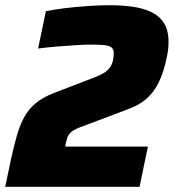

<svg xmlns="http://www.w3.org/2000/svg" viewBox="-22 -716 666 736"><path d="M-2 0 19 -100Q31 -156 43 -197.5Q55 -239 72 -269Q89 -299 115 -320.5Q141 -342 181 -358L339 -419Q361 -427 375.5 -436Q390 -445 398.5 -456.5Q407 -468 410.5 -482Q414 -496 414 -512Q414 -527 405.5 -534Q397 -541 378 -543Q359 -545 325 -545Q304 -545 271.5 -543Q239 -541 201 -538Q163 -535 124 -530L154 -673Q188 -680 230 -685Q272 -690 316 -693Q360 -696 398 -696Q444 -696 484.5 -690.5Q525 -685 556.5 -670.5Q588 -656 606 -628Q624 -600 624 -556Q624 -543 622.5 -527.5Q621 -512 617 -495Q607 -447 592.5 -413.5Q578 -380 559 -357.5Q540 -335 516.5 -320.5Q493 -306 465 -296L282 -227Q266 -221 255.5 -213.5Q245 -206 239.5 -196Q234 -186 231 -170L228 -154H545L513 0Z"/></svg>

Font: Saira Thin ExtraBold
Style: Italic
Weight: 800
Italic angle: -12°
Version: Version 1.101